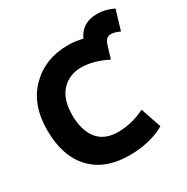

<svg xmlns="http://www.w3.org/2000/svg" viewBox="-187 -967 1133 1163"><g transform="rotate(-30 380.0 -385.5)"><path d="M210 -349Q210 -244 257.5 -183Q305 -122 402 -122Q496 -122 590 -168L639 -25Q600 0 534 17.5Q468 35 391 35Q221 35 127 -64.5Q33 -164 33 -347Q33 -525 136 -627.5Q239 -730 397 -730Q450 -730 500 -717Q540 -806 647 -806Q702 -806 760 -778L719 -641Q682 -658 657 -658Q621 -658 608 -613V-614L581 -524Q485 -573 400 -573Q315 -573 262.5 -515.5Q210 -458 210 -349Z"/></g></svg>

Font: Repo
Style: ExtraBold
Weight: 800
Designer: Stefan Peev
Foundry: Context Ltd
Version: Version 001.000